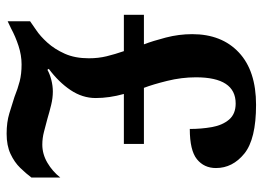

<svg xmlns="http://www.w3.org/2000/svg" viewBox="-124 -640 774 565"><g transform="rotate(90 262.5 -357.0)"><path d="M373 10Q339 10 313 2Q287 -6 265 -13Q240 -23 218.5 -28.5Q197 -34 169 -34Q142 -34 114.5 -25Q87 -16 63 -3L42 7V-59L68 -77Q86 -89 105 -110Q124 -131 137.5 -161Q151 -191 151 -232Q151 -260 145 -284.5Q139 -309 130 -335H23V-394H110Q100 -420 90 -458.5Q80 -497 80 -536Q80 -623 134 -673.5Q188 -724 288 -724Q389 -724 431.5 -689.5Q474 -655 474 -606Q474 -571 448 -550Q422 -529 359 -529Q359 -563 353.5 -594Q348 -625 331.5 -644.5Q315 -664 284 -664Q207 -664 207 -547Q207 -505 217.5 -462.5Q228 -420 238 -394H403V-335H256Q268 -292 268 -252Q268 -213 244.5 -178Q221 -143 182 -114L185 -110Q197 -117 214.5 -121.5Q232 -126 249 -126Q268 -126 288.5 -121Q309 -116 329 -110Q348 -105 367 -100Q386 -95 405 -95Q433 -95 458.5 -110Q484 -125 502 -148V-63Q490 -47 473.5 -30Q457 -13 432.5 -1.5Q408 10 373 10Z"/></g></svg>

Font: Noto Serif Devanagari SemiCondensed
Style: Bold
Weight: 700
Width: 4
Designer: Universal Thirst, Indian Type Foundry and the Monotype Design Team
Foundry: Monotype Imaging Inc.
Version: Version 2.004; ttfautohint (v1.8.4.7-5d5b)